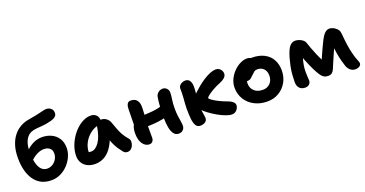

<svg xmlns="http://www.w3.org/2000/svg" viewBox="-36 -1452 4108 2159"><g transform="rotate(-20 2017.5 -373.0)"><path d="M311 14Q238.2 14 186.6 -14.4Q135 -42.8 102.1 -92.7Q69.2 -142.6 53.6 -207.9Q38 -273.2 38 -348Q38 -429 55.7 -489.1Q73.4 -549.2 102.6 -591.4Q131.8 -633.6 167 -659.8Q202.2 -686 236.4 -699Q267.4 -711 311.6 -718Q355.8 -725 396.8 -733.4Q443.2 -742.8 474.7 -751.5Q506.2 -760.2 525.2 -760.2Q543.8 -760.2 561.7 -752.3Q579.6 -744.4 591.4 -728.1Q603.2 -711.8 603.2 -686.4Q603.2 -658.8 583.6 -642.3Q564 -625.8 528.8 -616.4Q471.8 -601.6 427.8 -597.7Q383.8 -593.8 348.3 -591.2Q312.8 -588.6 281.8 -575.4Q255 -564.4 233.3 -538.4Q211.6 -512.4 198.7 -470.7Q185.8 -429 185.8 -372Q185.8 -295 199.1 -239.7Q212.4 -184.4 240.4 -154.9Q268.4 -125.4 311.8 -125.4Q338.8 -125.4 362.1 -136.8Q385.4 -148.2 403.2 -167.2Q421 -186.2 430.9 -210.3Q440.8 -234.4 440.8 -260Q440.8 -288.4 428.4 -307.4Q416 -326.4 394.9 -335.9Q373.8 -345.4 347.6 -345.4Q303.4 -345.4 260.3 -322.8Q217.2 -300.2 179.8 -262.4L119.8 -303Q138.8 -350.6 176.7 -390.5Q214.6 -430.4 265 -454.7Q315.4 -479 371.4 -479Q431.4 -479 481.9 -455.4Q532.4 -431.8 562.8 -385.6Q593.2 -339.4 593.2 -270Q593.2 -220.4 571.4 -170.1Q549.6 -119.8 511 -78.1Q472.4 -36.4 421.1 -11.2Q369.8 14 311 14Z M834.8 10Q783 10 743.9 -9.5Q704.8 -29 683 -64.4Q661.2 -99.8 661.2 -147Q661.2 -198 678.1 -251.1Q695 -304.2 725 -352.3Q755 -400.4 794.4 -438.2Q833.8 -476 878.8 -497.8Q923.8 -519.6 970.2 -519.6Q1007.4 -519.6 1033 -495.9Q1058.6 -472.2 1058.6 -428Q1058.6 -412.2 1049.6 -403Q1040.6 -393.8 1027 -391Q963 -380.6 913.9 -341.3Q864.8 -302 836.9 -247.6Q809 -193.2 809 -134.2Q809 -116.6 811.7 -102.1Q814.4 -87.6 822.4 -65.6L754 -168.2Q778.4 -149.8 796.6 -143.5Q814.8 -137.2 839.6 -137.2Q890.8 -137.2 934.9 -200.8Q979 -264.4 997.6 -387Q1001.4 -411.2 1019.3 -424.4Q1037.2 -437.6 1060.2 -437.6Q1098.6 -437.6 1126 -416.8Q1153.4 -396 1164.2 -365.2Q1181.4 -318.6 1195.7 -279.4Q1210 -240.2 1230.4 -203.8Q1250.8 -167.4 1285.6 -127.8Q1299 -113.2 1299.6 -90.8Q1300.2 -68.4 1291.2 -45.8Q1282.2 -23.2 1264.5 -8.1Q1246.8 7 1221.8 7Q1204 7 1192.8 0.3Q1181.6 -6.4 1173.6 -15.6Q1152.2 -42.4 1135.2 -67.5Q1118.2 -92.6 1103.5 -121.1Q1088.8 -149.6 1076.2 -185.4Q1063.6 -221.2 1051.2 -267.6L1104.4 -272.2Q1084.6 -192.2 1054.8 -137.9Q1025 -83.6 989.3 -51Q953.6 -18.4 914.3 -4.2Q875 10 834.8 10Z M1483.4 11Q1434 11 1402.7 -35Q1371.4 -81 1371.4 -157Q1371.4 -219 1390.8 -254.4Q1410.2 -289.8 1429.8 -303.6Q1440.4 -311.8 1454.4 -315.5Q1468.4 -319.2 1484.4 -319.2Q1557.4 -319.2 1635.1 -326.3Q1712.8 -333.4 1776.8 -357.8L1823.8 -237.8Q1774.2 -215.6 1715.4 -204.1Q1656.6 -192.6 1595.2 -189.1Q1533.8 -185.6 1475.8 -185.6L1391.4 -212.6Q1391.6 -271.6 1393.5 -332.1Q1395.4 -392.6 1395.4 -444.4Q1395.4 -476.6 1407.5 -500.6Q1419.6 -524.6 1449 -524.6Q1498 -524.6 1522.1 -495.3Q1546.2 -466 1546.2 -413.6Q1546.2 -390 1544.3 -360.5Q1542.4 -331 1540.5 -300Q1538.6 -269 1536.7 -241.5Q1534.8 -214 1534.8 -195.4Q1534.8 -160 1535 -125.4Q1535.2 -90.8 1535.2 -48.2Q1535.2 -23 1520.6 -6Q1506 11 1483.4 11ZM1833.8 11Q1796.2 11 1774.6 -18.8Q1753 -48.6 1743.5 -99Q1734 -149.4 1734 -210.4Q1734 -306.4 1738.9 -366.3Q1743.8 -426.2 1750.4 -460Q1755.8 -488.8 1779.7 -508Q1803.6 -527.2 1833.4 -527.2Q1861.4 -527.2 1880.9 -506.7Q1900.4 -486.2 1900.4 -458.8Q1900.4 -422.8 1892.9 -377.4Q1885.4 -332 1885.4 -268Q1885.4 -218.6 1890.5 -180.6Q1895.6 -142.6 1900.7 -113.3Q1905.8 -84 1905.8 -57.4Q1905.8 -29.8 1886.1 -9.4Q1866.4 11 1833.8 11Z M2470.4 12.6Q2439 12.6 2395.2 -4.1Q2351.4 -20.8 2305 -47.2Q2258.6 -73.6 2218.2 -103.6Q2177.8 -133.6 2153.6 -159.2Q2134.2 -178.2 2122.5 -200Q2110.8 -221.8 2110.8 -245.2Q2110.8 -263.8 2118.7 -283Q2126.6 -302.2 2144.8 -321.6Q2156 -335.2 2181.9 -360Q2207.8 -384.8 2242.5 -413.3Q2277.2 -441.8 2316.6 -467.5Q2356 -493.2 2395.9 -509.7Q2435.8 -526.2 2470.8 -526.2Q2492.2 -526.2 2508.4 -514.9Q2524.6 -503.6 2534 -486.6Q2543.4 -469.6 2543.4 -452Q2543.4 -423.6 2520.7 -402.7Q2498 -381.8 2466.2 -369.4Q2409.8 -346.8 2367.6 -322.4Q2325.4 -298 2302.5 -278.9Q2279.6 -259.8 2279.6 -252Q2279.6 -243.4 2306.1 -224.4Q2332.6 -205.4 2377.4 -182.8Q2422.2 -160.2 2476.2 -140.8Q2495 -134.2 2512.5 -123.6Q2530 -113 2540.8 -100Q2551.6 -87 2551.6 -70Q2551.6 -50 2541.1 -31Q2530.6 -12 2512.6 0.3Q2494.6 12.6 2470.4 12.6ZM2092.6 10Q2057.6 10 2040 -18Q2022.4 -46 2016.7 -98.5Q2011 -151 2011 -225Q2011 -250.2 2013.7 -284.2Q2016.4 -318.2 2019.1 -353.9Q2021.8 -389.6 2021.8 -418.6Q2021.8 -426.6 2021.4 -436.5Q2021 -446.4 2021 -455.4Q2021 -479.2 2034.1 -494.9Q2047.2 -510.6 2066.2 -518.4Q2085.2 -526.2 2102 -526.2Q2138.6 -526.2 2155.8 -499Q2173 -471.8 2173 -429.6Q2173 -396.2 2169.2 -359.3Q2165.4 -322.4 2161.6 -287.5Q2157.8 -252.6 2157.8 -225Q2157.8 -176 2162.2 -143.3Q2166.6 -110.6 2170.6 -88.6Q2174.6 -66.6 2174.6 -50.4Q2174.6 -30.2 2162.4 -16.5Q2150.2 -2.8 2131.5 3.6Q2112.8 10 2092.6 10Z M2895.8 12Q2809.2 12 2741.9 -22.8Q2674.6 -57.6 2636.2 -119.2Q2597.8 -180.8 2597.8 -260Q2597.8 -310.8 2619.8 -357.8Q2641.8 -404.8 2677.6 -441.9Q2713.4 -479 2756.2 -500.6Q2799 -522.2 2839.8 -522.2Q2857.4 -522.2 2872.5 -516.6Q2887.6 -511 2897 -499.3Q2906.4 -487.6 2906.4 -467.6Q2906.4 -432.4 2891.6 -405.2Q2876.8 -378 2832 -362.6Q2809.8 -353.2 2791.6 -337.1Q2773.4 -321 2762.3 -299.8Q2751.2 -278.6 2751.2 -255.8Q2751.2 -198.8 2789 -163.8Q2826.8 -128.8 2891.2 -128.8Q2944.6 -128.8 2978.6 -163.9Q3012.6 -199 3012.6 -256.8Q3012.6 -307.4 2983.7 -337.5Q2954.8 -367.6 2908.2 -367.6Q2884.6 -367.6 2869.3 -355.6Q2854 -343.6 2834 -323.6Q2819.6 -309.2 2809 -299.9Q2798.4 -290.6 2787.5 -286.3Q2776.6 -282 2761.2 -282Q2743.4 -282 2729.7 -295.8Q2716 -309.6 2716 -348.6Q2716 -377.4 2731.6 -406.4Q2747.2 -435.4 2772.8 -459Q2798.4 -482.6 2830 -497.1Q2861.6 -511.6 2893.8 -511.6Q2979 -511.6 3039.4 -481.1Q3099.8 -450.6 3131.8 -394.7Q3163.8 -338.8 3163.8 -262Q3163.8 -184.2 3128.4 -122.1Q3093 -60 3032.7 -24Q2972.4 12 2895.8 12Z M3348.6 11Q3304.2 11 3279.6 -14.7Q3255 -40.4 3255 -87.4Q3255 -114.4 3258 -167.3Q3261 -220.2 3273.2 -277.6Q3294.4 -374.6 3315.9 -428.1Q3337.4 -481.6 3362.3 -503Q3387.2 -524.4 3416.4 -524.4Q3439.4 -524.4 3463.8 -515.8Q3488.2 -507.2 3507.4 -491.6Q3526.6 -476 3532.6 -455Q3542 -425.6 3558.3 -382.2Q3574.6 -338.8 3594.4 -292.3Q3614.2 -245.8 3634.6 -206Q3655 -166.2 3672.2 -144.2L3591.2 -134Q3613 -189.4 3634.6 -239.7Q3656.2 -290 3678.2 -336.4Q3700.2 -382.8 3720.4 -424.4Q3743.4 -470.6 3769.1 -495.7Q3794.8 -520.8 3825.2 -520.8Q3843.2 -520.8 3862.7 -512.7Q3882.2 -504.6 3894 -495.2Q3914.6 -480.6 3925.6 -462.3Q3936.6 -444 3938.6 -412Q3944.6 -340 3952.8 -281.8Q3961 -223.6 3972.2 -180.8Q3986.8 -120.8 4001.8 -85.1Q4016.8 -49.4 4016.8 -38.8Q4016.8 -16.8 3997.2 -3.4Q3977.6 10 3945 10Q3914.4 10 3888.7 -11.1Q3863 -32.2 3851.2 -66.8Q3840.8 -98.6 3829.5 -141Q3818.2 -183.4 3809.1 -239.9Q3800 -296.4 3794.6 -368.8L3839.8 -380.2Q3824 -345.2 3806.5 -305.2Q3789 -265.2 3771.1 -224.7Q3753.2 -184.2 3737 -146.2Q3720.8 -108.2 3707.8 -76.8Q3697.2 -52.4 3680.6 -38.5Q3664 -24.6 3636.8 -24.6Q3606.8 -24.6 3587.3 -35.3Q3567.8 -46 3553 -66.1Q3538.2 -86.2 3522.8 -113.6Q3515 -126.8 3502.3 -152.6Q3489.6 -178.4 3475.3 -210.5Q3461 -242.6 3447.6 -275.6Q3434.2 -308.6 3425.1 -337.3Q3416 -366 3413.6 -384.2L3466.4 -387Q3452.2 -363.4 3439.2 -325.4Q3426.2 -287.4 3417.8 -242.8Q3409.4 -198.2 3409.4 -153.2Q3409.4 -119.6 3411.8 -92.4Q3414.2 -65.2 3414.2 -50.2Q3414.2 -23.6 3395.7 -6.3Q3377.2 11 3348.6 11Z"/></g></svg>

Font: Shantell Sans Light
Style: Regular
Weight: 300
Designer: Stephen Nixon, Anya Danilova, Shantell Martin
Foundry: Arrow Type
Version: Version 1.011;[c5ecc13dd]